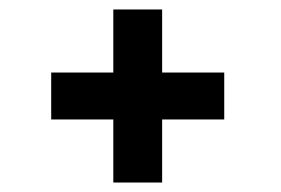

<svg xmlns="http://www.w3.org/2000/svg" viewBox="-20 -437 592 405"><path d="M219 -417H322V-284H453V-185H322V-52H219V-185H88V-284H219Z"/></svg>

Font: Reem Kufi Medium
Style: Regular
Weight: 500
Designer: Khaled Hosny
Version: Version 1.001